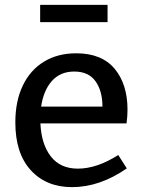

<svg xmlns="http://www.w3.org/2000/svg" viewBox="-20 -759 587 789"><path d="M466 -122 501 -67Q390 10 276 10Q170 10 106.5 -59.5Q43 -129 43 -256Q43 -343 73.5 -407Q104 -471 160.5 -505.5Q217 -540 293 -540Q398 -540 451 -476.5Q504 -413 504 -308Q504 -281 500 -252H146Q150 -166 189 -116Q228 -66 300 -66Q378 -66 466 -122ZM149 -321H401Q401 -385 372.5 -425Q344 -465 285 -465Q228 -465 193.5 -426.5Q159 -388 149 -321ZM145 -739H422V-668H145Z"/></svg>

Font: Bitter Pro Medium
Style: Regular
Weight: 500
Designer: Sol Matas, and Bitter project Authors
Foundry: Sol Matas
Version: Version 1.010